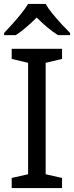

<svg xmlns="http://www.w3.org/2000/svg" viewBox="-20 -964 379 984"><path d="M298 0H40V-52L124 -71V-642L40 -662V-714H298V-662L214 -642V-71L298 -52ZM214 -944Q226 -922 248.5 -894.5Q271 -867 295.5 -840.5Q320 -814 339 -795V-784H277Q251 -800 223 -823.5Q195 -847 168 -874Q141 -847 114 -824Q87 -801 61 -784H1V-795Q20 -815 43.5 -841Q67 -867 89 -894.5Q111 -922 124 -944Z"/></svg>

Font: Noto Sans Hebrew
Style: Regular
Weight: 400
Designer: Monotype Design Team
Foundry: Monotype Imaging Inc.
Version: Version 2.003